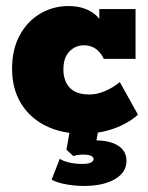

<svg xmlns="http://www.w3.org/2000/svg" viewBox="-20 -433 491 636"><path d="M255 10Q184 10 131 -16.5Q78 -43 49 -91.5Q20 -140 20 -205Q20 -270 45.5 -316.5Q71 -363 113.5 -388Q156 -413 207 -413Q238 -413 263 -403.5Q288 -394 304 -376.5Q320 -359 323 -336H309V-403H429V-238H324Q302 -283 258 -283Q230 -283 210 -262.5Q190 -242 190 -203Q190 -166 210.5 -143Q231 -120 277 -120Q300 -120 326 -130.5Q352 -141 377 -161L437 -53Q403 -23 355.5 -6.5Q308 10 255 10ZM257 183Q229 183 198.5 177.5Q168 172 151 162L178 93Q188 100 208 105Q228 110 253 110Q290 110 290 93Q290 88 282 83.5Q274 79 254 79Q247 79 239.5 80Q232 81 223 84L200 63L213 -10H307L295 57L249 40Q260 36 272.5 34Q285 32 295 32Q345 32 372 50Q399 68 399 100Q399 138 360.5 160.5Q322 183 257 183Z"/></svg>

Font: Rokkitt Black
Style: Regular
Weight: 900
Designer: Vernon Adams
Foundry: Vernon Adams
Version: Version 3.103